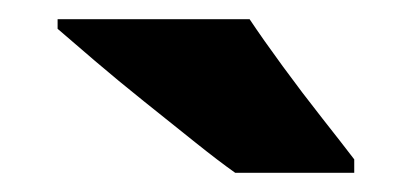

<svg xmlns="http://www.w3.org/2000/svg" viewBox="-20 -879 429 200"><path d="M240 -859Q254 -838 274.5 -810Q295 -782 315.5 -756Q336 -730 349 -713V-699H225Q208 -711 183 -731Q158 -751 130.5 -773Q103 -795 79 -815.5Q55 -836 40 -849V-859Z"/></svg>

Font: Noto Sans Telugu UI SemiCondensed Black
Style: Regular
Weight: 900
Width: 4
Designer: Jelle Bosma - Monotype Design Team
Foundry: Monotype Imaging Inc.
Version: Version 2.005; ttfautohint (v1.8.4.7-5d5b)